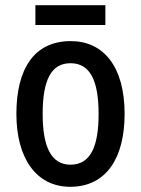

<svg xmlns="http://www.w3.org/2000/svg" viewBox="-20 -708 542 738"><path d="M385 -688H116V-612H385ZM459 -270C459 -452 378 -550 252 -550C113 -550 43 -446 43 -270C43 -102 118 10 250 10C390 10 459 -103 459 -270ZM144 -270C144 -399 176 -465 251 -465C326 -465 359 -399 359 -270C359 -141 326 -75 251 -75C177 -75 144 -143 144 -270Z"/></svg>

Font: Noto Sans Gujarati UI Condensed Medium
Style: Regular
Weight: 500
Width: 3
Designer: Jelle Bosma - Monotype Design Team, Universal Thirst
Foundry: Monotype Imaging Inc.
Version: Version 2.106